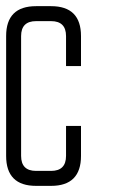

<svg xmlns="http://www.w3.org/2000/svg" viewBox="-20 -606 382 626"><path d="M0 -97.7Q0 0 97.7 0H146.5Q244.1 0 244.1 -97.7V-195.3H195.3V-97.7Q195.3 -48.8 146.5 -48.8H97.7Q48.8 -48.8 48.8 -97.7V-488.3Q48.8 -537.1 97.7 -537.1H146.5Q195.3 -537.1 195.3 -488.3V-390.6H244.1V-488.3Q244.1 -585.9 146.5 -585.9H97.7Q0 -585.9 0 -488.3Z"/></svg>

Font: Daray
Style: Regular
Weight: 400
Designer: Maxim Raikov
Foundry: Maxim Raikov
Version: Version 1.00 May 24, 2021, initial release